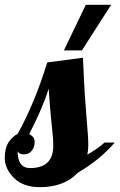

<svg xmlns="http://www.w3.org/2000/svg" viewBox="-52 -770 496 796"><path d="M423.8 -179.2Q361.8 -106.9 271 -54.2Q214.4 5.9 113.8 5.9Q43.5 5.9 5.6 -32.5Q-32.2 -70.8 -32.2 -114Q-32.2 -157.2 -15.6 -181.2Q1 -205.1 21 -214.8Q91.3 -340.8 144 -511.2L292 -530.8Q295.9 -437 299.8 -374L312 -215.3Q314 -191.9 314 -168.9Q314 -146 310.1 -128.9Q354 -154.3 381.8 -179.2ZM73.2 -73.2Q168.9 -73.2 168.9 -166Q168.9 -191.9 165 -227.1L159.2 -284.2Q153.8 -338.9 149.9 -402.8Q124.5 -320.8 68.8 -213.9Q91.8 -203.1 91.8 -181.9Q91.8 -160.6 79.8 -145.3Q67.9 -129.9 47.6 -129.9Q27.3 -129.9 21 -143.1Q21 -73.2 73.2 -73.2ZM212.9 -561 303.7 -750H408.7L287.6 -561Z"/></svg>

Font: UVF Lobster12
Style: Regular
Weight: 400
Designer: Pablo Impallari
Foundry: Pablo Impallari. www.impallari.com
Version: Version 1.004